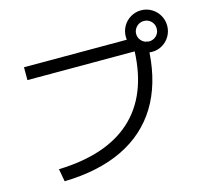

<svg xmlns="http://www.w3.org/2000/svg" viewBox="-109 -905 1083 1015"><g transform="rotate(-15 432.0 -397.5)"><path d="M658.2 -581.1H71.3V-651.4H633.8Q632.8 -662.1 632.8 -668Q632.8 -699.2 647.9 -725.3Q663.1 -751.5 689.2 -766.8Q715.3 -782.2 746.1 -782.2Q777.3 -782.2 803.2 -766.8Q829.1 -751.5 844.2 -725.3Q859.4 -699.2 859.4 -668Q859.4 -637.2 844.2 -611.1Q829.1 -585 803.2 -569.8Q777.3 -554.7 746.1 -554.7Q741.2 -554.7 732.4 -555.7Q721.2 -384.3 647.9 -264.9Q574.7 -145.5 442.4 -81.8Q310.1 -18.1 123 -13.7L110.4 -83Q371.6 -90.8 510 -216.6Q648.4 -342.3 658.2 -581.1ZM801.8 -668Q802.2 -682.6 794.7 -695.8Q787.1 -709 773.9 -716.6Q760.7 -724.1 746.1 -723.6Q731.4 -724.1 718.3 -716.6Q705.1 -709 697.3 -695.8Q689.5 -682.6 689.5 -668Q689.5 -649.9 700.2 -635.5Q710.9 -621.1 728 -615.2H734.4V-613.8Q740.2 -612.3 746.1 -612.3Q761.2 -612.3 774.2 -619.6Q787.1 -627 794.7 -639.9Q802.2 -652.8 801.8 -668Z"/></g></svg>

Font: Pretendard GOV
Style: Regular
Weight: 400
Designer: Base glyphs from Inter by Rasmus Andersson; Hangeul glyphs from Noto Sans CJK(Source Han Sans) by Jang Soo-young and Kan
Foundry: Kil Hyung-jin
Version: Version 1.309